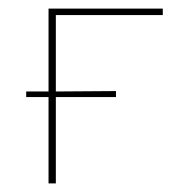

<svg xmlns="http://www.w3.org/2000/svg" viewBox="-20 -427 423 447"><path d="M359 -392H110V-214L250 -215V-201H110V0H93V-201H41V-214H93V-407H359Z"/></svg>

Font: EauTest Thin
Style: Italic
Weight: 250
Italic angle: -12°
Designer: Christian Thalmann (Catharsis Fonts)
Version: Version 0.001;PS 000.001;hotconv 1.0.88;makeotf.lib2.5.64775